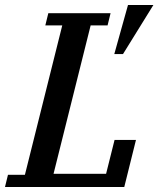

<svg xmlns="http://www.w3.org/2000/svg" viewBox="-46 -751 636 771"><path d="M-14 -49H54L204 -649H136L148 -698H398L386 -649H318L169 -53H380L414 -189H500L453 0H-26ZM468 -731H570L448 -534H413Z"/></svg>

Font: IBM Plex Serif Medium
Style: Italic
Weight: 500
Italic angle: -14°
Designer: Mike Abbink, Paul van der Laan, Pieter van Rosmalen
Foundry: Bold Monday
Version: Version 2.5